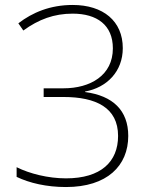

<svg xmlns="http://www.w3.org/2000/svg" viewBox="-20 -744 610 774"><path d="M475 -550C475 -659 396 -724 273 -724C183 -724 111 -694 54 -650L74 -621C136 -666 198 -689 273 -689C371 -689 435 -643 435 -549C435 -440 344 -388 236 -388H156V-353H236C367 -353 456 -310 456 -196C456 -92 387 -25 246 -25C174 -25 99 -44 47 -70V-31C99 -6 168 10 246 10C412 10 497 -76 497 -196C497 -299 435 -358 323 -373V-375C411 -391 475 -456 475 -550Z"/></svg>

Font: Noto Sans Meetei Mayek ExtraLight
Style: Regular
Weight: 200
Designer: Monotype Design Team and Neelakash Kshetrimayum
Foundry: Monotype Imaging Inc.
Version: Version 2.002